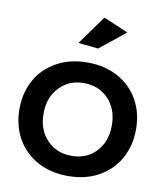

<svg xmlns="http://www.w3.org/2000/svg" viewBox="-85 -827 770 900"><g transform="rotate(10 300.5 -376.5)"><path d="M443 -502C401 -525 353 -536 299 -536C244 -536 196 -525 154 -502C112 -479 79 -448 56 -407C33 -366 21 -320 21 -267C21 -214 33 -167 56 -126C79 -85 112 -53 154 -30C196 -7 244 4 299 4C353 4 401 -7 443 -30C485 -53 518 -85 541 -126C564 -167 576 -214 576 -267C576 -320 564 -366 541 -407C518 -448 485 -479 443 -502ZM182 -390C212 -422 251 -438 299 -438C346 -438 385 -422 416 -390C446 -357 461 -316 461 -265C461 -214 446 -172 416 -140C386 -108 347 -92 299 -92C251 -92 212 -108 182 -140C151 -172 136 -214 136 -265C136 -316 151 -357 182 -390ZM339 -757 240 -619 335 -609 457 -707Z"/></g></svg>

Font: Argentum Sans
Style: Regular
Weight: 400
Designer: Julieta Ulanovsky
Foundry: Julieta Ulanovsky
Version: Version 5.001;March 29, 2019;FontCreator 11.5.0.2425 64-bit